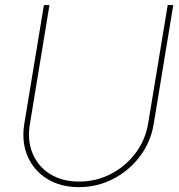

<svg xmlns="http://www.w3.org/2000/svg" viewBox="-20 -748 726 777"><path d="M299.3 9.3Q224.6 9.3 170.4 -24.4Q116.2 -58.1 91.3 -116.5Q66.4 -174.8 78.6 -248.5L157.7 -727.5H180.2L101.1 -246.6Q89.8 -179.2 112.1 -126.5Q134.3 -73.7 183.1 -43.5Q231.9 -13.2 299.8 -13.2Q369.1 -13.2 428.5 -43.9Q487.8 -74.7 528.1 -127.9Q568.4 -181.2 579.6 -248.5L658.7 -727.5H681.2L602.1 -246.6Q589.8 -172.9 546.1 -115Q502.4 -57.1 438 -23.9Q373.5 9.3 299.3 9.3Z"/></svg>

Font: Inter 24pt Thin
Style: Italic
Weight: 250
Italic angle: -9.3988°
Version: Version 4.001;git-66647c0bb